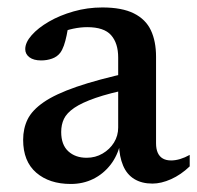

<svg xmlns="http://www.w3.org/2000/svg" viewBox="-20 -470 516 502"><path d="M321 -281 323 -238Q266 -226.5 230 -214Q194 -201.5 174.2 -188Q154.5 -174.5 147.2 -159.2Q140 -144 140 -125Q140 -91.5 158.5 -74.5Q177 -57.5 206.5 -57.5Q229.5 -57.5 248.2 -68.5Q267 -79.5 278 -97.2Q289 -115 289 -136.5V-319.5Q289 -357 270.5 -378Q252 -399 208 -399Q190.5 -399 171.5 -395Q152.5 -391 135 -383.5L160 -412Q157.5 -393 154.2 -377.5Q151 -362 147 -350.8Q143 -339.5 137.5 -332Q129.5 -321.5 116.2 -316.8Q103 -312 87.5 -312Q68 -312 57 -320.2Q46 -328.5 46 -341.5Q46 -359 62.8 -378Q79.5 -397 108 -413.5Q136.5 -430 172.5 -440.2Q208.5 -450.5 247.5 -450.5Q299 -450.5 330 -435Q361 -419.5 374.5 -390.8Q388 -362 388 -321.5V-95.5Q388 -80.5 392.5 -70.5Q397 -60.5 405.8 -55.5Q414.5 -50.5 427.5 -50.5Q438.5 -50.5 451 -54.2Q463.5 -58 476 -65V-35Q453 -13 427.2 -1.5Q401.5 10 378.5 10Q350.5 10 331 -2Q311.5 -14 301.8 -37.2Q292 -60.5 291 -92.5L295 -96Q287.5 -63 268.8 -39Q250 -15 223.5 -2Q197 11 165 11Q109 11 74.8 -18.5Q40.5 -48 40.5 -104.5Q40.5 -134 52.2 -158Q64 -182 94.5 -203Q125 -224 180 -243Q235 -262 321 -281Z"/></svg>

Font: Newsreader 16pt Medium
Style: Regular
Weight: 500
Designer: Hugues Gentile
Foundry: Production Type
Version: Version 1.003